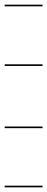

<svg xmlns="http://www.w3.org/2000/svg" viewBox="-20 -562 202 821"><path d="M162 -280H0V-287H162ZM162 -14H0V-21H162ZM162 239H0V232H162ZM162 -535H0V-542H162Z"/></svg>

Font: Gruenewald VA 1. Klasse
Style: Regular
Weight: 400
Designer: Peter Wiegel
Foundry: Peter Wiegel, nach dem Schriftentwurf von Dr. H. Gr¸newald
Version: Version 0.007